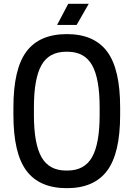

<svg xmlns="http://www.w3.org/2000/svg" viewBox="-20 -970 697 1002"><path d="M443 -950 380 -840H278L336 -950ZM50 -370V-410Q50 -610 118 -701Q186 -792 329 -792Q471 -792 539 -701Q607 -610 607 -410V-370Q607 -170 539 -79Q471 12 329 12Q186 12 118 -79Q50 -170 50 -370ZM332 -80Q421 -80 460.5 -150Q500 -220 500 -370V-410Q500 -560 460.5 -630Q421 -700 332 -700H325Q236 -700 196.5 -630Q157 -560 157 -410V-370Q157 -220 196.5 -150Q236 -80 325 -80Z"/></svg>

Font: Coupeur_Texte
Style: Regular
Weight: 400
Designer: Léa Rolland
Version: Version 1.000;PS 001.000;hotconv 1.0.88;makeotf.lib2.5.64775